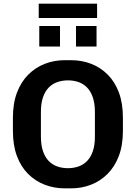

<svg xmlns="http://www.w3.org/2000/svg" viewBox="-20 -1026 746 1056"><path d="M337 10Q278 10 226 -10Q174 -30 134.5 -69.5Q95 -109 73 -168Q51 -227 51 -307V-378Q51 -458 73.5 -517Q96 -576 135.5 -615.5Q175 -655 226.5 -675Q278 -695 336 -695H370Q430 -695 481.5 -675Q533 -655 572.5 -615.5Q612 -576 634 -517Q656 -458 656 -378V-307Q656 -227 633.5 -168Q611 -109 571.5 -69.5Q532 -30 480.5 -10Q429 10 371 10ZM353 -101Q385 -101 412 -110.5Q439 -120 459 -140.5Q479 -161 490.5 -194Q502 -227 502 -275V-409Q502 -457 490.5 -490.5Q479 -524 459 -544.5Q439 -565 412 -574.5Q385 -584 354 -584Q323 -584 295.5 -574.5Q268 -565 248 -544.5Q228 -524 216.5 -491Q205 -458 205 -410V-276Q205 -228 216.5 -194.5Q228 -161 248 -140.5Q268 -120 295 -110.5Q322 -101 353 -101ZM193 -927V-1006H514V-927ZM196 -770V-883H310V-770ZM398 -770V-883H511V-770Z"/></svg>

Font: Chivo Medium SemiBold
Style: Regular
Weight: 600
Version: Version 2.002